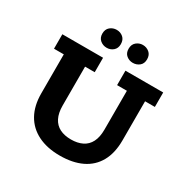

<svg xmlns="http://www.w3.org/2000/svg" viewBox="-172 -908 1046 1070"><g transform="rotate(30 351.5 -373.0)"><path d="M352 10Q270 10 211 -19.5Q152 -49 121 -104.5Q90 -160 90 -239V-490H27V-583H289V-490H227V-240Q227 -192 243 -160.5Q259 -129 289 -114Q319 -99 361 -99Q403 -99 433.5 -114Q464 -129 480 -160.5Q496 -192 496 -240V-490H433V-583H676V-490H613V-239Q613 -157 582 -101.5Q551 -46 492.5 -18Q434 10 352 10ZM278 -641Q254 -641 236 -656Q218 -671 218 -698Q218 -726 236 -741Q254 -756 278 -756Q302 -756 319.5 -741Q337 -726 337 -698Q337 -671 319.5 -656Q302 -641 278 -641ZM446 -641Q423 -641 405 -655.5Q387 -670 387 -698Q387 -726 405 -741Q423 -756 446 -756Q470 -756 488 -741Q506 -726 506 -698Q506 -670 488 -655.5Q470 -641 446 -641Z"/></g></svg>

Font: Rokkitt SemiBold
Style: Bold
Weight: 700
Version: Version 3.103